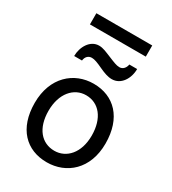

<svg xmlns="http://www.w3.org/2000/svg" viewBox="-209 -970 974 1090"><g transform="rotate(30 278.5 -425.0)"><path d="M46.4 -246.6C46.4 -78.6 139.6 12.2 273.4 12.2C401.9 12.2 510.3 -78.6 510.3 -246.6C510.3 -414.6 417.5 -507.8 283.2 -507.8C154.8 -507.8 46.4 -414.6 46.4 -246.6ZM136.7 -246.6C136.7 -360.8 199.2 -429.7 278.3 -429.7C362.3 -429.7 419.9 -360.8 419.9 -246.6C419.9 -132.8 356.9 -65.9 278.3 -65.9C194.3 -65.9 136.7 -132.8 136.7 -246.6ZM158.7 -588.4C161.1 -612.3 176.3 -629.9 200.2 -629.9C218.3 -629.9 238.3 -622.1 275.9 -604.5C305.7 -590.8 331.5 -581.1 357.4 -581.1C417.5 -581.1 454.1 -640.6 454.1 -703.1H402.8C399.4 -680.7 384.3 -661.6 361.3 -661.6C340.8 -661.6 320.8 -670.9 285.6 -685.1C251.5 -698.7 228.5 -710.4 201.2 -710.4C143.1 -710.4 107.4 -647.9 107.4 -588.4ZM95.2 -788.6H461.4V-861.8H95.2Z"/></g></svg>

Font: Andika
Style: Regular
Weight: 400
Designer: Victor Gaultney, Annie Olsen, Julie Remington, Don Collingsworth, Eric Hays
Foundry: SIL International
Version: Version 1.000